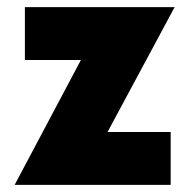

<svg xmlns="http://www.w3.org/2000/svg" viewBox="-20 -520 521 540"><path d="M471.2 -500 282.5 -148.8H460V0H21.2L207.5 -351.2H50V-500Z"/></svg>

Font: Now Alt Black
Style: Regular
Weight: 900
Designer: Alfredo Marco Pradil
Foundry: Alfredo Marco Pradil
Version: Version 1.002;PS 001.002;hotconv 1.0.88;makeotf.lib2.5.64775